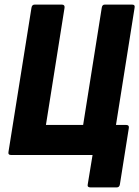

<svg xmlns="http://www.w3.org/2000/svg" viewBox="-20 -675 607 836"><path d="M374 141Q359 141 362 128L383 0H29Q14 0 17 -14L117 -641Q119 -655 131 -655H249Q263 -655 261 -641L180 -131H342L423 -641Q425 -655 436 -655H555Q569 -655 566 -641L485 -131H529Q543 -131 541 -118L502 128Q500 141 488 141Z"/></svg>

Font: Sofia Sans Condensed Black
Style: Italic
Weight: 900
Italic angle: -9°
Version: Version 4.100